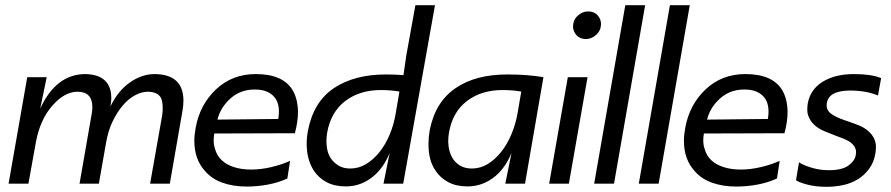

<svg xmlns="http://www.w3.org/2000/svg" viewBox="-20 -708 3435 740"><path d="M634.5 0H558.5L605 -263Q607.5 -279 607 -293Q607 -314.5 601 -329.5Q589 -353.5 550.5 -354.5Q526.5 -354.5 501.2 -341.2Q476 -328 454 -302.5Q432 -277 414.5 -241Q397 -205 389 -159L361 0H286.5L333.5 -269.5Q336 -283 336 -294.5Q336 -354.5 279 -354.5Q228.5 -354.5 181.5 -300.5Q134.5 -246.5 118.5 -161L89.5 0H13L85 -410.5H160L135 -289.5Q195 -420 305.5 -422.5Q367 -422.5 392 -389Q409 -366 409 -331Q409 -316 405.5 -297.5Q435 -358.5 481 -390.5Q527 -422.5 576 -422.5Q687 -421.5 687 -320Q687 -301 683 -279Z M931.5 11Q878 11 836.8 -4Q795.5 -19 770 -49Q729 -94 729 -165Q729 -188 734 -215Q750 -304.5 812.5 -363.5Q875 -422.5 966 -422.5Q1070 -422.5 1107.5 -361Q1127.5 -328 1128.5 -277Q1128.5 -239.5 1116.5 -194.5L806 -193.5Q803.5 -180 803.5 -167Q803.5 -150 808.5 -135Q815.5 -108.5 834.2 -90.8Q853 -73 882.2 -63.8Q911.5 -54.5 947.5 -54.5Q985 -54.5 1024.8 -63.8Q1064.5 -73 1098 -88L1087.5 -20Q1052.5 -4 1012 3.5Q971.5 11 931.5 11ZM818 -247 1052.5 -249.5Q1055 -265.5 1055 -278.5Q1055 -313 1037 -334.5Q1011.5 -363.5 961 -363Q899.5 -363 858 -318.5Q828.5 -288 818 -247Z M1312.5 10.5Q1269.5 10.5 1238.2 -6.2Q1207 -23 1188.5 -52Q1162 -94.5 1162 -153.5Q1162 -178.5 1167 -205Q1188.5 -316 1267.2 -368.5Q1346 -421 1467 -421Q1502 -421 1535 -418.5L1546 -494.5L1581 -688H1656.5L1534 0H1458L1482 -119Q1459 -62 1419.5 -29Q1372.5 10.5 1312.5 10.5ZM1330 -58.5Q1363 -58.5 1391.2 -75.8Q1419.5 -93 1442.8 -122Q1466 -151 1482.5 -190.8Q1499 -230.5 1506 -276L1519.5 -355Q1491.5 -360.5 1448.5 -361Q1366 -361 1310.5 -318.5Q1255 -276 1241 -197Q1238 -179.5 1238 -162.5L1239.5 -142.5Q1242.5 -117 1254.2 -99Q1266 -81 1284.8 -69.8Q1303.5 -58.5 1330 -58.5Z M1781.5 10.5Q1738.5 10.5 1707.2 -6.2Q1676 -23 1657.5 -52Q1631 -91 1631.5 -153.5Q1631.5 -178.5 1636 -205Q1657.5 -316 1737 -369Q1813 -421 1935.5 -421Q2014 -421 2074.5 -410.5L2003.5 0H1927.5L1951.5 -119Q1928.5 -62 1889 -29Q1841.5 10.5 1781.5 10.5ZM1798.5 -58.5Q1831.5 -58.5 1859.8 -75.8Q1888 -93 1911.2 -122Q1934.5 -151 1951.2 -190.8Q1968 -230.5 1975.5 -276L1989 -355Q1961 -360.5 1917.5 -361Q1835 -361 1779.5 -318.5Q1724 -276 1710.5 -197Q1707.5 -179.5 1707.5 -162.5L1709 -142.5Q1713 -117 1723.8 -99Q1734.5 -81 1753.2 -69.8Q1772 -58.5 1798.5 -58.5Z M2238 -557.5Q2215.5 -557.5 2202 -572.2Q2188.5 -587 2188.5 -607Q2189.5 -632.5 2207.5 -648.2Q2225.5 -664 2247 -664Q2270 -664 2283.2 -649.2Q2296.5 -634.5 2296.5 -614.5Q2295.5 -589.5 2277.5 -573.5Q2259.5 -557.5 2238 -557.5ZM2172.5 0H2096.5L2168.5 -410.5H2244.5Z M2346.5 0H2270L2390 -688H2466.5Z M2518.5 0H2442L2562 -688H2638.5Z M2818.5 11Q2765 11 2723.8 -4Q2682.5 -19 2657 -49Q2616 -94 2616 -165Q2616 -188 2621 -215Q2637 -304.5 2699.5 -363.5Q2762 -422.5 2853 -422.5Q2957 -422.5 2994.5 -361Q3014.5 -328 3015.5 -277Q3015.5 -239.5 3003.5 -194.5L2693 -193.5Q2690.5 -180 2690.5 -167Q2690.5 -150 2695.5 -135Q2702.5 -108.5 2721.2 -90.8Q2740 -73 2769.2 -63.8Q2798.5 -54.5 2834.5 -54.5Q2872 -54.5 2911.8 -63.8Q2951.5 -73 2985 -88L2974.5 -20Q2939.5 -4 2899 3.5Q2858.5 11 2818.5 11ZM2705 -247 2939.5 -249.5Q2942 -265.5 2942 -278.5Q2942 -313 2924 -334.5Q2898.5 -363.5 2848 -363Q2786.5 -363 2745 -318.5Q2715.5 -288 2705 -247Z M3166 12Q3123 12 3090.5 3.2Q3058 -5.5 3048 -13.5L3059.5 -82.5Q3075.5 -71.5 3107.5 -61.8Q3139.5 -52 3174 -52Q3226 -52 3250.8 -70.5Q3275.5 -89 3278.5 -112L3279.5 -121.5Q3279.5 -130.5 3276 -137.5Q3266.5 -158.5 3237 -171L3227.5 -175L3203.5 -184Q3179.5 -193 3157 -202.5Q3110 -222.5 3096 -260Q3091 -272 3091.5 -287Q3091.5 -296.5 3093 -308Q3102.5 -363 3150.5 -392.8Q3198.5 -422.5 3271.5 -422.5Q3338 -422.5 3376 -407L3364 -340Q3317.5 -359 3257 -359Q3173 -359 3166.5 -309L3166 -301.5Q3166 -280 3188 -266.5Q3202.5 -256 3234.5 -245Q3278.5 -230 3290 -225Q3313 -215.5 3328 -201.5Q3356 -176 3356 -141.5Q3356 -130.5 3354 -117.5Q3348.5 -83 3330.2 -58Q3312 -33 3286.5 -17.2Q3261 -1.5 3230 5.2Q3199 12 3166 12Z"/></svg>

Font: Lucymar Sans
Style: Italic
Weight: 400
Italic angle: -10°
Foundry: The League of Moveable Type (original font) / Main changes by Cristiano Sobral with portions from Mirco Monsees
Version: Version 2.00;August 30, 2020;FontCreator 13.0.0.2681 64-bit